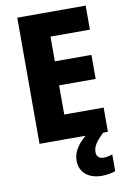

<svg xmlns="http://www.w3.org/2000/svg" viewBox="-102 -774 712 1070"><g transform="rotate(-10 254.0 -239.0)"><path d="M373 100C373 68 390 43 434 0H461V-137H238V-302H445V-438H238V-578H461V-714H74V0H335C282 44 261 87 261 128C261 195 310 236 387 236C419 236 444 230 463 223V128C451 133 431 138 414 138C389 138 373 125 373 100Z"/></g></svg>

Font: Noto Sans Lao SemiCondensed ExtraBold
Style: Regular
Weight: 800
Width: 4
Designer: Monotype Design Team
Foundry: Monotype Imaging Inc.
Version: Version 2.003